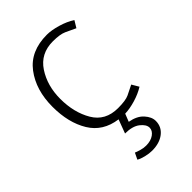

<svg xmlns="http://www.w3.org/2000/svg" viewBox="-217 -580 882 882"><g transform="rotate(-45 224.5 -138.5)"><path d="M376 -62 396 -28Q367 -10 330 1Q293 12 262 13L247 51Q292 59 315 84.5Q338 110 338 136Q338 174 308 197.5Q278 221 229 221Q211 221 188 215.5Q165 210 152 202L167 171Q176 175 193 180Q210 185 226 185Q257 185 276.5 171Q296 157 296 138Q296 117 270.5 97Q245 77 197 77L222 10Q133 -2 90.5 -72Q48 -142 48 -245Q48 -354 102.5 -426Q157 -498 264 -498Q293 -498 332.5 -486.5Q372 -475 401 -456L381 -423Q356 -435 332 -446Q308 -457 262 -457Q182 -457 140.5 -394Q99 -331 99 -246Q99 -157 137 -92.5Q175 -28 257 -28Q307 -28 328.5 -38.5Q350 -49 376 -62Z"/></g></svg>

Font: Palanquin Thin
Style: Regular
Weight: 250
Designer: Pria Ravichandran
Version: Version 1.001